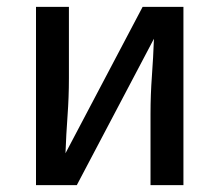

<svg xmlns="http://www.w3.org/2000/svg" viewBox="-20 -540 640 560"><path d="M85 0V-520H181V-312Q181 -257 177 -202.5Q173 -148 171 -93L396 -520H515V0H419V-208Q419 -263 423 -317.5Q427 -372 429 -427L204 0Z"/></svg>

Font: Iosevka Custom Medium Extended
Style: Regular
Weight: 500
Width: 7
Monospace: yes
Designer: Belleve Invis
Foundry: Belleve Invis
Version: Version 11.2.4; ttfautohint (v1.8.4)